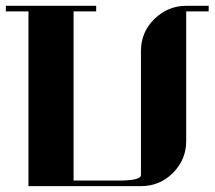

<svg xmlns="http://www.w3.org/2000/svg" viewBox="-20 -635 732 655"><path d="M0 -596.2V-615.2H308.1V-596.2H231V-19H384.8Q460.9 -19 460.9 -38.1V-460.9Q460.9 -525.4 506.3 -569.8Q552.7 -615.2 615.2 -615.2H691.9V-596.2H615.2V-153.8Q615.2 -90.3 569.8 -44.9Q524.9 0 460.9 0H77.1V-596.2Z"/></svg>

Font: Hjet
Style: Regular
Weight: 400
Designer: T. Christopher White
Version: Version 1.2